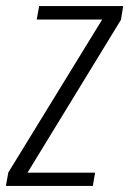

<svg xmlns="http://www.w3.org/2000/svg" viewBox="-46 -615 428 635"><path d="M-26.5 0 -18.5 -44.5 292 -550.5H75.5L83.5 -595H361.5L354 -549.5L45 -44H268.5L261 0Z"/></svg>

Font: Anybody Light
Style: Italic
Weight: 300
Italic angle: -10°
Designer: Tyler Finck
Foundry: Etcetera Type Company
Version: Version 1.010; ttfautohint (v1.8.3) -l 8 -r 50 -G 200 -x 14 